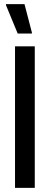

<svg xmlns="http://www.w3.org/2000/svg" viewBox="-20 -913 242 933"><path d="M53 0V-688H149V0ZM66 -750 9 -888V-893H99L135 -755V-750Z"/></svg>

Font: Saira ExtraCondensed SemiBold
Style: Regular
Weight: 600
Width: 2
Designer: Hector Gatti with collaboration of the Omnibus-Type team
Foundry: Omnibus-Type
Version: Version 1.101